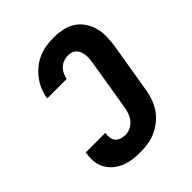

<svg xmlns="http://www.w3.org/2000/svg" viewBox="-206 -873 1012 1012"><g transform="rotate(-45 300.0 -367.5)"><path d="M256 8Q227 8 199.5 4.5Q172 1 146 -9.5Q120 -20 99.5 -37Q79 -54 65.5 -77.5Q52 -101 48.5 -129Q45 -157 50 -186L51 -195H197L196 -191Q194 -175 196.5 -159Q199 -143 209.5 -132Q220 -121 235 -116.5Q250 -112 266 -112Q285 -112 304 -121.5Q323 -131 335.5 -147Q348 -163 354.5 -182Q361 -201 364 -220L411 -504Q413 -517 414 -531Q415 -545 413.5 -558Q412 -571 407.5 -583.5Q403 -596 394.5 -605Q386 -614 373.5 -618.5Q361 -623 348 -623Q331 -623 314.5 -617.5Q298 -612 285 -600Q272 -588 264.5 -572Q257 -556 254 -540H108Q113 -568 124 -595.5Q135 -623 153 -647Q171 -671 194.5 -690.5Q218 -710 245.5 -722Q273 -734 301.5 -738.5Q330 -743 358 -743Q391 -743 423.5 -736.5Q456 -730 482 -713.5Q508 -697 526 -671Q544 -645 552.5 -614.5Q561 -584 560.5 -551Q560 -518 555 -484L508 -201Q503 -172 493 -144Q483 -116 465.5 -90.5Q448 -65 423.5 -45.5Q399 -26 371.5 -13.5Q344 -1 314.5 3.5Q285 8 256 8Z"/></g></svg>

Font: Iosevka Heavy Extended
Style: Italic
Weight: 900
Width: 7
Italic angle: -9°
Monospace: yes
Designer: Belleve Invis
Foundry: Belleve Invis
Version: Version 32.5.0; ttfautohint (v1.8.4)